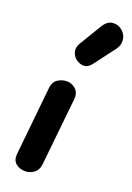

<svg xmlns="http://www.w3.org/2000/svg" viewBox="-173 -989 722 1051"><g transform="rotate(20 188.0 -463.5)"><path d="M117.5 0Q85.5 0 63.5 -18.5Q41.5 -37 45 -74L86 -476Q89.5 -509 113.5 -525Q137.5 -541 166.5 -541Q196 -541 218.2 -520.5Q240.5 -500 236.5 -461.5L195.5 -66.5Q192 -34.5 169 -17.2Q146 0 117.5 0ZM183.5 -664Q160.5 -678 152.2 -704.2Q144 -730.5 160.5 -758L237.5 -885.5Q261.5 -925.5 294.2 -927.2Q327 -929 350 -907.5Q373.5 -886.5 375.8 -856.5Q378 -826.5 359.5 -802L267 -679.5Q248.5 -655 226.8 -653Q205 -651 183.5 -664Z"/></g></svg>

Font: Edu SA Hand
Style: Bold
Weight: 700
Designer: Tina and Corey Anderson, Eben Sorkin, Mirko Velimirovic
Foundry: Google for Education
Version: Version 2.000